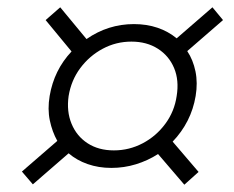

<svg xmlns="http://www.w3.org/2000/svg" viewBox="-20 -636 640 526"><path d="M485 -130 413 -214Q385 -196 352.5 -186Q320 -176 285 -176Q250 -176 220 -186.5Q190 -197 168 -216L70 -131L40 -166L137 -250Q123 -275 116.5 -306Q110 -337 116 -373Q128 -444 176 -495L105 -581L145 -616L217 -529Q276 -570 347 -570Q382 -570 411.5 -560Q441 -550 464 -531L562 -616L591 -581L493 -496Q509 -472 515.5 -440.5Q522 -409 516 -373Q510 -337 494 -305.5Q478 -274 453 -248L524 -165ZM292 -224Q334 -224 371 -243.5Q408 -263 433 -297Q458 -331 464 -373Q471 -416 457 -449.5Q443 -483 412.5 -502.5Q382 -522 340 -522Q298 -522 261.5 -502.5Q225 -483 200 -449.5Q175 -416 168 -373Q162 -331 176 -297Q190 -263 220 -243.5Q250 -224 292 -224Z"/></svg>

Font: JetBrains Mono Thin
Style: Italic
Weight: 100
Italic angle: -9°
Monospace: yes
Designer: Philipp Nurullin, Konstantin Bulenkov
Foundry: JetBrains
Version: Version 2.305; ttfautohint (v1.8.4.7-5d5b)